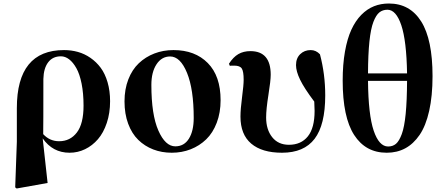

<svg xmlns="http://www.w3.org/2000/svg" viewBox="-20 -846 2504 1085"><path d="M75.2 -44.9V-234.9Q75.2 -563 341.8 -563Q382.8 -563 420.4 -552.5Q458 -542 491.2 -519Q524.4 -496.1 549.1 -462.9Q573.7 -429.7 587.9 -381.1Q602.1 -332.5 602.1 -273.9Q602.1 -207 583.5 -151.4Q564.9 -95.7 533.4 -59.3Q502 -22.9 460.7 -2.9Q419.4 17.1 373 17.1Q277.8 17.1 221.2 -64L249 188L74.2 219.2L65.9 212.9ZM225.1 -399.9Q225.1 -128.9 224.1 -87.9Q261.2 -47.9 314 -47.9Q376.5 -47.9 414.3 -97.2Q452.1 -146.5 452.1 -249Q452.1 -318.4 441.2 -373Q430.2 -427.7 411.6 -460.7Q393.1 -493.7 370.8 -510.7Q348.6 -527.8 324.2 -527.8Q277.8 -527.8 252.2 -493.9Q226.6 -460 225.1 -399.9Z M950.7 17.1Q894 17.1 845.9 -1.5Q797.9 -20 761.5 -55.4Q725.1 -90.8 704.3 -146.7Q683.6 -202.6 683.6 -272.9Q683.6 -341.8 705.1 -397.2Q726.6 -452.6 764.4 -488.5Q802.2 -524.4 852.3 -543.7Q902.3 -563 960.4 -563Q1082 -563 1154.3 -489.7Q1226.6 -416.5 1226.6 -279.8Q1226.6 -209.5 1204.8 -152.3Q1183.1 -95.2 1145.3 -58.6Q1107.4 -22 1057.6 -2.4Q1007.8 17.1 950.7 17.1ZM970.7 -19Q1020.5 -19 1047.6 -62.5Q1074.7 -106 1074.7 -179.2Q1074.7 -341.3 1036.9 -434.1Q999 -526.9 941.4 -526.9Q893.6 -526.9 864.5 -482.7Q835.4 -438.5 835.4 -366.2Q835.4 -198.2 874.8 -108.6Q914.1 -19 970.7 -19Z M1278.8 -474.1 1273.9 -485.8Q1297.9 -523.4 1326.9 -540.3Q1356 -557.1 1395 -557.1Q1509.8 -557.1 1509.8 -423.8Q1509.8 -390.1 1496.8 -309.3Q1483.9 -228.5 1483.9 -182.1Q1483.9 -113.8 1518.1 -70.8Q1552.2 -27.8 1612.8 -27.8Q1681.2 -27.8 1719.5 -75.2Q1757.8 -122.6 1757.8 -219.2Q1757.8 -235.8 1755.9 -272Q1698.7 -348.1 1675.8 -395.8Q1652.8 -443.4 1652.8 -478Q1652.8 -517.1 1676.5 -540Q1700.2 -563 1735.8 -563Q1765.6 -563 1788.1 -539.1Q1817.9 -426.8 1817.9 -307.1Q1817.9 -140.1 1757.8 -61.5Q1697.8 17.1 1573.7 17.1Q1460.4 17.1 1399.7 -34.4Q1338.9 -85.9 1338.9 -187Q1338.9 -229 1347.9 -297.1Q1356.9 -365.2 1356.9 -395Q1356.9 -442.4 1346.4 -458.7Q1335.9 -475.1 1303.7 -475.1Q1282.7 -475.1 1278.8 -474.1Z M2177.7 -826.2Q2296.4 -826.2 2360.4 -724.4Q2424.3 -622.6 2424.3 -416Q2424.3 -303.7 2405.3 -219.2Q2386.2 -134.8 2351.3 -83.7Q2316.4 -32.7 2270 -7.8Q2223.6 17.1 2165.5 17.1Q2045.9 17.1 1981.2 -83.5Q1916.5 -184.1 1916.5 -390.1Q1916.5 -481.4 1929.4 -554.7Q1942.4 -627.9 1965.6 -678.2Q1988.8 -728.5 2021.7 -762Q2054.7 -795.4 2093.5 -810.8Q2132.3 -826.2 2177.7 -826.2ZM2059.6 -431.2H2280.3Q2277.3 -615.7 2247.8 -703.4Q2218.3 -791 2169.4 -791Q2142.6 -791 2123.8 -775.9Q2105 -760.7 2090.1 -722.2Q2075.2 -683.6 2067.6 -611.3Q2060.1 -539.1 2059.6 -431.2ZM2280.3 -389.2H2059.6Q2061.5 -196.8 2091.8 -107.4Q2122.1 -18.1 2173.3 -18.1Q2199.7 -18.1 2217.8 -33.4Q2235.8 -48.8 2250.5 -88.4Q2265.1 -127.9 2272.5 -202.4Q2279.8 -276.9 2280.3 -389.2Z"/></svg>

Font: Noto Serif JP Black
Style: Regular
Weight: 900
Designer: Ryoko NISHIZUKA  (kana & ideographs); Frank Grießhammer (Latin, Greek & Cyrillic); Wenlong ZHANG  (bopomofo); Sandoll Co
Foundry: Adobe Systems Incorporated
Version: Version 1.001;PS 1.001;hotconv 16.6.54;makeotf.lib2.5.65590